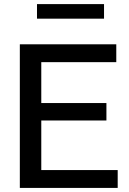

<svg xmlns="http://www.w3.org/2000/svg" viewBox="-20 -920 631 940"><path d="M77.1 0V-703.1H549.3V-615.7H182.1V-415.5H501V-330.1H182.1V-87.4H556.2V0ZM161.1 -828.6V-899.9H489.3V-828.6Z"/></svg>

Font: Schibsted Grotesk Medium
Style: Regular
Weight: 500
Designer: Bakken & Baeck AS, Henrik Kongsvoll
Foundry: Schibsted ASA
Version: Version 1.100;gftools[0.9.25]